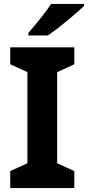

<svg xmlns="http://www.w3.org/2000/svg" viewBox="-20 -954 446 974"><path d="M357 0H32V-86L119 -126V-588L32 -628V-714H357V-628L270 -588V-126L357 -86ZM406 -924Q392 -910 369 -890Q346 -870 319.5 -848Q293 -826 267.5 -806.5Q242 -787 223 -774H124V-787Q140 -806 161.5 -831.5Q183 -857 204 -884.5Q225 -912 239 -934H406Z"/></svg>

Font: Noto Sans Gurmukhi
Style: Regular
Weight: 400
Designer: Jelle Bosma - Monotype Design Team
Foundry: Monotype Imaging Inc.
Version: Version 2.003